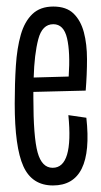

<svg xmlns="http://www.w3.org/2000/svg" viewBox="-20 -557 308 587"><path d="M142 10Q78 10 51.5 -48.5Q25 -107 25 -240Q25 -302 28.5 -356Q32 -410 43.5 -450.5Q55 -491 79 -514Q103 -537 143 -537Q183 -537 205 -515.5Q227 -494 236.5 -458Q246 -422 246 -376Q246 -330 242 -280L82 -276Q82 -268 82 -258Q82 -138 95 -91Q108 -44 141 -44Q205 -44 189 -205L244 -197Q267 10 142 10ZM143 -483Q109 -483 97 -437Q85 -391 83 -320L190 -323Q195 -397 185 -440Q175 -483 143 -483Z"/></svg>

Font: Bricolage Grotesque 96pt Condensed ExtraLight
Style: Regular
Weight: 200
Width: 3
Designer: Mathieu Triay
Foundry: Atelier Triay
Version: Version 1.001; ttfautohint (v1.8.4.7-5d5b);gftools[0.9.33.de